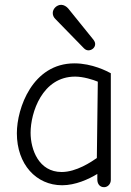

<svg xmlns="http://www.w3.org/2000/svg" viewBox="-20 -767 545 797"><path d="M440 -463C425 -471 363 -504 289 -504C115 -504 50 -318 50 -214C50 -85 130 2 238 2C293 2 348 -23 384 -45V-22C384 -5 393 10 412 10C428 10 440 -4 440 -20ZM382 -111C359 -95 297 -53 236 -53C141 -53 107 -146 107 -216C107 -299 155 -449 292 -449C326 -449 367 -436 386 -428ZM328 -567C333 -562 339 -558 347 -558C361 -558 375 -569 375 -584C375 -590 373 -595 368 -602L263 -732C256 -740 245 -747 234 -747C216 -747 199 -731 199 -713C199 -703 203 -695 210 -688Z"/></svg>

Font: Comic Neue
Style: Normal
Weight: 400
Designer: Craig Rozynski
Foundry: Craig Rozynski
Version: Version 2.003